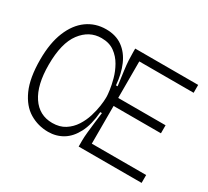

<svg xmlns="http://www.w3.org/2000/svg" viewBox="-136 -889 1213 1120"><g transform="rotate(30 470.0 -329.0)"><path d="M292 15Q224 15 167 -19Q110 -53 76 -128.5Q42 -204 42 -328Q42 -439 73.5 -516Q105 -593 160.5 -633Q216 -673 288 -673Q354 -673 399 -640.5Q444 -608 469 -550.5Q494 -493 500 -418H511Q503 -478 498 -516Q493 -554 491.5 -581.5Q490 -609 490 -637V-660H914V-607H548V-361H867V-307H548V-53H914V0H490V-42Q490 -64 493.5 -98Q497 -132 501.5 -169Q506 -206 510 -237H499Q492 -150 463 -94Q434 -38 390 -11.5Q346 15 292 15ZM287 -42Q337 -42 372 -64.5Q407 -87 429.5 -122Q452 -157 464 -196Q476 -235 481 -269.5Q486 -304 486 -325V-336Q486 -345 482 -376Q478 -407 467 -447.5Q456 -488 434.5 -526Q413 -564 378 -589.5Q343 -615 290 -615Q208 -615 154 -543.5Q100 -472 100 -326Q100 -190 149.5 -116Q199 -42 287 -42Z"/></g></svg>

Font: Bricolage Grotesque 48pt ExtraLight
Style: Regular
Weight: 200
Designer: Mathieu Triay
Foundry: Atelier Triay
Version: Version 1.000; ttfautohint (v1.8.4.7-5d5b);gftools[0.9.32]